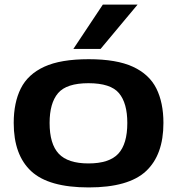

<svg xmlns="http://www.w3.org/2000/svg" viewBox="-20 -810 774 840"><path d="M40 -272Q40 -361 71 -423Q102 -485 173.5 -518Q245 -551 368 -551Q490 -551 561.5 -518Q633 -485 664 -423Q695 -361 695 -272Q695 -132 618.5 -61Q542 10 368 10Q193 10 116.5 -61Q40 -132 40 -272ZM197 -272Q197 -180 237 -137.5Q277 -95 367 -95Q458 -95 497.5 -137.5Q537 -180 537 -272Q537 -359 500.5 -402.5Q464 -446 367 -446Q271 -446 234 -402.5Q197 -359 197 -272ZM301 -596 430 -790H582L420 -596Z"/></svg>

Font: Georama Extended SemiBold
Style: Regular
Weight: 600
Width: 7
Designer: Jean-Baptiste Levee
Foundry: Production Type
Version: Version 1.000